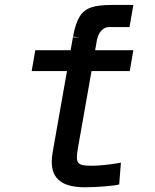

<svg xmlns="http://www.w3.org/2000/svg" viewBox="-20 -756 640 794"><path d="M194 -86.5Q194 -105.5 197.5 -125L257 -462H111L126 -548.5H272L281.5 -601.5H312L282 -604.5Q292 -659.5 309.2 -687.2Q326.5 -715 356.8 -725.2Q387 -735.5 441.5 -735.5H531.5L515.5 -644H431.5Q412.5 -644 399.5 -629.8Q386.5 -615.5 382 -594.5H381.5L373.5 -548.5H531.5L516.5 -462H358.5L302.5 -145Q298 -120.5 298 -105.5Q298 -90 304 -82.8Q310 -75.5 323 -73Q336 -70.5 362 -70.5Q381 -70.5 417 -74.2Q453 -78 480 -83.5L473 6.5Q460 11 412.8 14.8Q365.5 18.5 331.5 18.5Q261.5 18.5 227.8 -7.5Q194 -33.5 194 -86.5Z"/></svg>

Font: JuliaMono ExtraBoldItalic
Style: Regular
Weight: 800
Italic angle: -9°
Monospace: yes
Designer: cormullion
Foundry: corm
Version: Version 0.049; ttfautohint (v1.8.4)